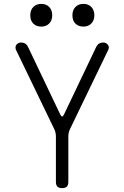

<svg xmlns="http://www.w3.org/2000/svg" viewBox="-20 -959 640 989"><path d="M300 10Q283 10 275.5 2Q268 -6 268 -22V-256Q268 -267 265.5 -277.5Q263 -288 258 -297L62 -703Q59 -711 60 -717.5Q61 -724 65 -729Q69 -734 75 -737Q81 -740 88 -740Q100 -740 109 -735Q118 -730 125 -716L291 -368Q296 -359 300 -359Q304 -359 309 -368L475 -716Q482 -730 491 -735Q500 -740 512 -740Q519 -740 525 -737Q531 -734 535 -729Q539 -724 540.5 -717.5Q542 -711 538 -703L342 -297Q337 -288 334.5 -277.5Q332 -267 332 -256V-22Q332 -6 324.5 2Q317 10 300 10ZM410 -822Q384 -822 368.5 -837.5Q353 -853 353 -880Q353 -907 368.5 -923Q384 -939 410 -939Q435 -939 450.5 -923Q466 -907 466 -880Q466 -854 450.5 -838Q435 -822 410 -822ZM193 -822Q167 -822 151.5 -837.5Q136 -853 136 -880Q136 -907 151.5 -923Q167 -939 193 -939Q218 -939 233.5 -923Q249 -907 249 -880Q249 -854 233.5 -838Q218 -822 193 -822Z"/></svg>

Font: Maple Mono ExtraLight
Style: Regular
Weight: 275
Monospace: yes
Designer: subframe7536
Version: Version 7.000